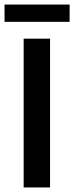

<svg xmlns="http://www.w3.org/2000/svg" viewBox="-21 -824 326 844"><path d="M83 0V-654H199V0ZM-1 -728V-804H285V-728Z"/></svg>

Font: Source Sans Pro SemiBold
Style: Regular
Weight: 600
Designer: Paul D. Hunt
Foundry: Adobe Systems Incorporated
Version: Version 2.045;hotconv 1.0.109;makeotfexe 2.5.65596